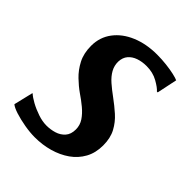

<svg xmlns="http://www.w3.org/2000/svg" viewBox="-171 -662 765 765"><g transform="rotate(45 212.0 -279.0)"><path d="M375 -463H370.5Q360.5 -475 333 -490.5Q305.5 -506 269.5 -506Q244.5 -506 223.8 -498.8Q203 -491.5 190.5 -476.8Q178 -462 177 -439Q176.5 -416 187.5 -396.2Q198.5 -376.5 218.5 -359Q238.5 -341.5 264 -323Q290 -304 314.8 -282Q339.5 -260 355.2 -230.8Q371 -201.5 371 -160Q371 -118 353.5 -86.2Q336 -54.5 305.8 -33.2Q275.5 -12 236.8 -1Q198 10 155 10Q128 10 96.5 4.5Q65 -1 39.5 -9.2Q14 -17.5 4.5 -26L24 -107.5H26Q36.5 -97.5 58.2 -85.5Q80 -73.5 105.8 -64.8Q131.5 -56 155 -56Q177.5 -56 199 -62.5Q220.5 -69 234.8 -85Q249 -101 249 -128Q249 -152 236 -171.5Q223 -191 202 -208.5Q181 -226 156.5 -242.5Q135 -257.5 111.8 -279.8Q88.5 -302 72.2 -333.2Q56 -364.5 56 -406.5Q56 -455 83.5 -491.5Q111 -528 158.8 -548Q206.5 -568 267 -568Q293.5 -568 319.5 -565Q345.5 -562 365.2 -557.5Q385 -553 393 -549Z"/></g></svg>

Font: Merriweather Light 18pt SemiBold
Style: Italic
Weight: 600
Italic angle: -7.8°
Version: Version 2.101